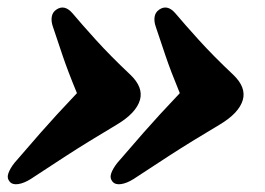

<svg xmlns="http://www.w3.org/2000/svg" viewBox="-21 -501 696 504"><path d="M616.5 -239Q606.5 -204 555 -173.5Q480 -129 422.5 -91.8Q365 -54.5 329.5 -31Q312 -20 297 -17.8Q282 -15.5 274.5 -24Q266.5 -33.5 271 -46.2Q275.5 -59 287 -73.5Q316.5 -108 355.8 -152.8Q395 -197.5 451 -256.5Q427 -314.5 413.2 -355.5Q399.5 -396.5 388 -430.5Q383 -444.5 384.8 -456.5Q386.5 -468.5 396.5 -475.5Q418 -490.5 439 -466.5Q463 -438 500.8 -396.2Q538.5 -354.5 591.5 -304.5Q625.5 -272 616.5 -239ZM346.5 -239Q336.5 -204 285 -173.5Q210 -129 152.5 -91.8Q95 -54.5 59.5 -31Q42 -20 27 -17.8Q12 -15.5 4.5 -24Q-3.5 -33.5 1 -46.2Q5.5 -59 17 -73.5Q46.5 -108 85.8 -152.8Q125 -197.5 181 -256.5Q157 -314.5 143.2 -355.5Q129.5 -396.5 118 -430.5Q113 -444.5 114.8 -456.5Q116.5 -468.5 126.5 -475.5Q148 -490.5 169 -466.5Q193 -438 230.8 -396.2Q268.5 -354.5 321.5 -304.5Q355.5 -272 346.5 -239Z"/></svg>

Font: Fraunces 9pt S050 Black
Style: Italic
Weight: 900
Italic angle: -16°
Version: Version 1.000; ttfautohint (v1.8.3)